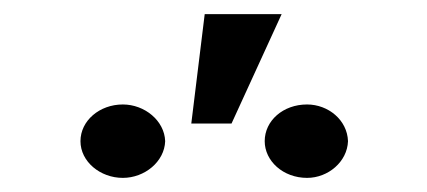

<svg xmlns="http://www.w3.org/2000/svg" viewBox="-20 -867 605 272"><path d="M251 -692H308L379 -847H270ZM94 -667C94 -638 122 -615 154 -615C185 -615 213 -638 214 -667C213 -696 185 -719 154 -719C121 -719 94 -696 94 -667ZM355 -667C355 -639 381 -615 415 -615C445 -615 472 -638 473 -667C472 -697 445 -719 415 -719C381 -719 355 -696 355 -667Z"/></svg>

Font: Wafeq Semi Bold
Style: Regular
Weight: 600
Designer: Rasmus Andersson & Azza Alameddine
Foundry: Google & TypeTogether
Version: Version 3.000;January 28, 2025;FontCreator 15.0.0.3014 64-bi